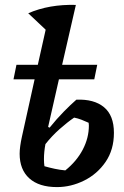

<svg xmlns="http://www.w3.org/2000/svg" viewBox="-20 -751 505 782"><path d="M212 11Q139 11 99.5 -24.5Q60 -60 60 -125Q60 -139 62.5 -157Q65 -175 69 -193L121 -428H35L47 -487H134L166 -630L95 -697Q180 -734 289 -731L233 -487H376L364 -428H220L176 -234L182 -231Q211 -267 239.5 -296Q268 -325 291 -345Q363 -348 403.5 -314.5Q444 -281 444 -210Q444 -141 410 -91.5Q376 -42 322.5 -15.5Q269 11 212 11ZM159 -103Q159 -87 161 -74Q182 -68 203 -63.5Q224 -59 246 -57Q292 -94 317 -141.5Q342 -189 342 -240Q342 -246 341 -251Q326 -258 311.5 -263.5Q297 -269 282 -272Q254 -253 222.5 -225Q191 -197 165 -164Q159 -132 159 -103Z"/></svg>

Font: Piazzolla SemiBold
Style: Italic
Weight: 600
Italic angle: -11.3°
Designer: Juan Pablo del Peral
Foundry: Huerta Tipografica
Version: Version 1.330